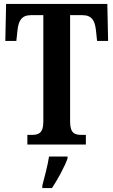

<svg xmlns="http://www.w3.org/2000/svg" viewBox="-20 -734 576 975"><path d="M119 0H416V-49H395C360 -49 336 -57 336 -116V-657H399C448 -657 462 -626 467 -582L473 -526H529L525 -714H11L7 -526H63L69 -582C74 -626 88 -657 137 -657H200V-115C200 -57 175 -49 141 -49H119ZM195 208V221H244C272 179 308 113 323 71V61H229C222 107 206 166 195 208Z"/></svg>

Font: Noto Serif Bengali ExtraCondensed
Style: Bold
Weight: 700
Width: 2
Designer: Juan Bruce, Universal Thirst, Indian Type Foundry and the Monotype Design Team.
Foundry: Monotype Imaging Inc.
Version: Version 2.003